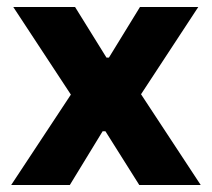

<svg xmlns="http://www.w3.org/2000/svg" viewBox="-20 -530 608 550"><path d="M12 0 183 -259 18 -510H195L285 -365H292L381 -510H548L384 -260L555 0H379L282 -154H274L180 0Z"/></svg>

Font: Saira Thin
Style: Bold
Weight: 700
Version: Version 1.101